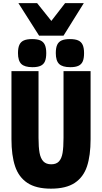

<svg xmlns="http://www.w3.org/2000/svg" viewBox="-20 -1172 640 1206"><path d="M52 -298V-725H222V-306Q222 -247.5 228.5 -212Q235 -176.5 252.5 -158.2Q270 -140 302 -140Q333.5 -140 350.2 -158Q367 -176 373 -211.2Q379 -246.5 379 -306V-725H549V-298Q549 -195 526.5 -127.2Q504 -59.5 449.5 -23.2Q395 13 300 13Q206.5 13 152 -23.2Q97.5 -59.5 74.8 -127.5Q52 -195.5 52 -298ZM93 -838.5Q93 -871.5 101.8 -890.5Q110.5 -909.5 129.8 -918Q149 -926.5 181.5 -926.5Q214.5 -926.5 233.8 -918Q253 -909.5 261.8 -890.2Q270.5 -871 270.5 -838.5Q270.5 -805.5 262.2 -786.5Q254 -767.5 235.2 -758.8Q216.5 -750 184 -750Q135 -750 114 -770.2Q93 -790.5 93 -838.5ZM330.5 -838.5Q330.5 -871.5 339.2 -890.5Q348 -909.5 367.2 -918Q386.5 -926.5 419 -926.5Q452 -926.5 471.2 -918Q490.5 -909.5 499.2 -890.2Q508 -871 508 -838.5Q508 -805.5 499.8 -786.5Q491.5 -767.5 472.8 -758.8Q454 -750 421.5 -750Q372.5 -750 351.5 -770.2Q330.5 -790.5 330.5 -838.5ZM95.5 -1152.5H213L302.5 -1040.5L389 -1152.5H506.5L379 -948H225.5Z"/></svg>

Font: JuliaMono Black
Style: Regular
Weight: 900
Monospace: yes
Designer: cormullion
Foundry: corm
Version: Version 0.054; ttfautohint (v1.8.4)